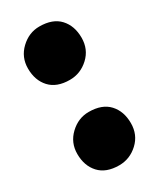

<svg xmlns="http://www.w3.org/2000/svg" viewBox="-133 -514 475 574"><g transform="rotate(-30 104.5 -227.5)"><path d="M104 12Q59 12 35.5 -13.5Q12 -39 12 -80Q12 -119 40 -145.5Q68 -172 104 -172Q150 -172 173.5 -146.5Q197 -121 197 -80Q197 -40 169 -14Q141 12 104 12ZM104 -283Q59 -283 35.5 -308.5Q12 -334 12 -375Q12 -414 40 -440.5Q68 -467 104 -467Q150 -467 173.5 -441.5Q197 -416 197 -375Q197 -335 169 -309Q141 -283 104 -283Z"/></g></svg>

Font: Petrona Black
Style: Regular
Weight: 900
Designer: Ringo R. Seeber
Foundry: Ringo R. Seeber
Version: Version 2.001; ttfautohint (v1.8.3)